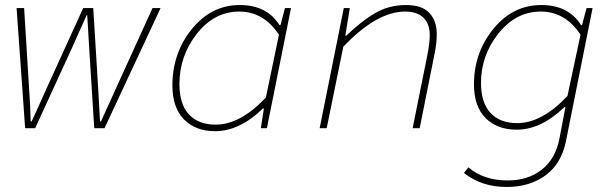

<svg xmlns="http://www.w3.org/2000/svg" viewBox="-20 -510 2440 764"><path d="M80 0 46 -478H76L96 -154Q101 -87 102 -27H106Q117 -51 137 -95Q157 -139 163 -153L311 -478H351L371 -153Q374 -104 378 -27H382Q388 -41 399.5 -66Q411 -91 420.5 -112Q430 -133 439 -153L587 -478H619L396 0H355L335 -316Q334 -330 331.5 -377Q329 -424 327 -450H325Q313 -424 292.5 -377.5Q272 -331 264 -314L120 0Z M836 12Q758 12 712 -35Q666 -82 666 -170Q666 -299 743.5 -394.5Q821 -490 934 -490Q1042 -490 1092 -410H1096L1114 -478H1138L1042 0H1018L1030 -78H1026Q933 12 836 12ZM838 -14Q936 -14 1038 -122L1090 -372Q1029 -464 932 -464Q833 -464 763.5 -376Q694 -288 694 -176Q694 -95 732 -54.5Q770 -14 838 -14Z M1252 0 1348 -478H1372L1354 -368H1358Q1418 -426 1473 -458Q1528 -490 1596 -490Q1659 -490 1688.5 -458.5Q1718 -427 1718 -374Q1718 -337 1708 -290L1650 0H1622L1680 -288Q1690 -338 1690 -370Q1690 -415 1665 -439.5Q1640 -464 1592 -464Q1479 -464 1346 -324L1280 0Z M1996 234Q1896 234 1826 178L1844 156Q1905 208 2000 208Q2082 208 2136.5 164.5Q2191 121 2206 42L2230 -84H2226Q2133 6 2036 6Q1958 6 1912 -40.5Q1866 -87 1866 -174Q1866 -301 1943.5 -395.5Q2021 -490 2134 -490Q2242 -490 2292 -410H2296L2314 -478H2338L2232 52Q2214 141 2151 187.5Q2088 234 1996 234ZM2038 -20Q2136 -20 2238 -128L2290 -372Q2229 -464 2132 -464Q2033 -464 1963.5 -377Q1894 -290 1894 -180Q1894 -101 1932 -60.5Q1970 -20 2038 -20Z"/></svg>

Font: TypoPRO Source Code Pro
Style: Italic
Weight: 200
Italic angle: -11°
Monospace: yes
Designer: Paul D. Hunt, Teo Tuominen
Foundry: Adobe Systems Incorporated
Version: Version 1.030;PS 1.0;hotconv 1.0.84;makeotf.lib2.5.63406